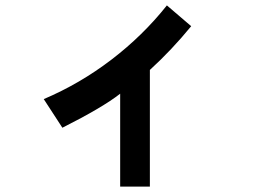

<svg xmlns="http://www.w3.org/2000/svg" viewBox="-20 -569 960 711"><path d="M535 122H425V-222Q360 -171 211 -96L142 -202Q276 -259 392.5 -348Q509 -437 598 -549L688 -472Q616 -384 535 -310Z"/></svg>

Font: LINE Seed Sans KR Bold
Style: Regular
Weight: 700
Designer: LINE BX Design & Sandoll Inc & Dalton Maag Ltd
Foundry: Sandoll Inc.
Version: Version 1.000